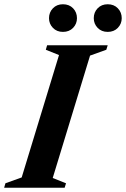

<svg xmlns="http://www.w3.org/2000/svg" viewBox="-48 -883 593 903"><path d="M229.5 -624 167.5 -649 173.5 -670H458.5L452 -649L375.5 -621.5L200 -46L262.5 -21L256 0H-28.5L-22.5 -21L54 -48.5ZM248 -733Q219 -733 200.8 -752Q182.5 -771 182.5 -797.5Q182.5 -825 200.8 -844Q219 -863 248 -863Q277.5 -863 295.8 -844Q314 -825 314 -797.5Q314 -771 295.8 -752Q277.5 -733 248 -733ZM458.5 -733Q429.5 -733 411.2 -752Q393 -771 393 -797.5Q393 -825 411.2 -844Q429.5 -863 458.5 -863Q488 -863 506.2 -844Q524.5 -825 524.5 -797.5Q524.5 -771 506.2 -752Q488 -733 458.5 -733Z"/></svg>

Font: Newsreader 16pt
Style: Bold Italic
Weight: 700
Italic angle: -17°
Designer: Hugues Gentile
Foundry: Production Type
Version: Version 1.003; ttfautohint (v1.8.3)